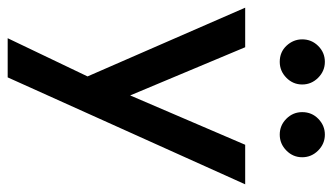

<svg xmlns="http://www.w3.org/2000/svg" viewBox="-209 -455 866 500"><g transform="rotate(90 224.0 -205.0)"><path d="M175.5 208H73.5L173 0L-6 -410.5H97L222.5 -111L351 -410.5H454ZM135 -500.5Q109.5 -500.5 93 -518.2Q76.5 -536 76.5 -559Q76.5 -583.5 93.8 -600.8Q111 -618 135 -618Q159 -618 176.5 -600.5Q194 -583 194 -559Q194 -535 176.5 -517.8Q159 -500.5 135 -500.5ZM324.5 -500.5Q300.5 -500.5 283.2 -517.8Q266 -535 266 -559Q266 -584 283.5 -601Q301 -618 324.5 -618Q348.5 -618 366 -600.5Q383.5 -583 383.5 -559Q383.5 -535 366 -517.8Q348.5 -500.5 324.5 -500.5Z"/></g></svg>

Font: Lucymar Sans Medium
Style: Regular
Weight: 500
Foundry: The League of Moveable Type (original font) / Main changes by Cristiano Sobral with portions from Mirco Monsees
Version: Version 2.001;August 30, 2020;FontCreator 13.0.0.2681 64-bit